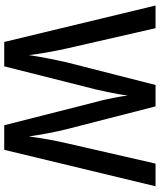

<svg xmlns="http://www.w3.org/2000/svg" viewBox="56 -810 754 906"><g transform="rotate(90 433.0 -357.0)"><path d="M859 -714 687 0H571L461 -433Q455 -454 449 -481.5Q443 -509 438 -536Q433 -563 431 -583Q429 -567 424.5 -541Q420 -515 414 -486.5Q408 -458 402 -432L293 0H178L6 -714H113L209 -294Q219 -249 227.5 -201Q236 -153 240 -116Q246 -157 255.5 -206Q265 -255 274 -294L381 -714H482L590 -293Q600 -253 609 -205Q618 -157 624 -116Q629 -157 637.5 -204.5Q646 -252 656 -295L752 -714Z"/></g></svg>

Font: Noto Sans Thai SemCond Med
Style: Regular
Weight: 500
Width: 4
Designer: Monotype Design Team
Foundry: Monotype Imaging Inc.
Version: Version 2.002; ttfautohint (v1.8.4.7-5d5b)